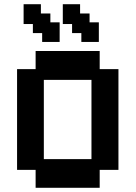

<svg xmlns="http://www.w3.org/2000/svg" viewBox="-20 -880 643 911"><path d="M149 11V-74H61V-552H149V-638H453V-552H542V-74H453V11ZM188 -125H414V-501H188ZM366 -681V-723H322V-766H278V-860H360V-816H405V-774H449V-681ZM180 -681V-723H136V-766H92V-860H174V-816H219V-774H263V-681Z"/></svg>

Font: Pixelify Sans
Style: Bold
Weight: 700
Designer: Stefie Justprince
Foundry: Typecalism Foundryline
Version: Version 1.000